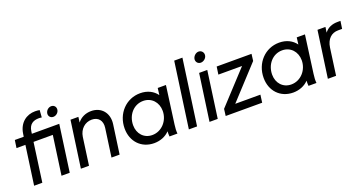

<svg xmlns="http://www.w3.org/2000/svg" viewBox="-42 -1417 3917 2087"><g transform="rotate(-20 1916.5 -373.5)"><path d="M91 0H186L248 -450H471L408 0H503L578 -539H261L265 -567C276 -645 325 -672 390 -672C395 -672 413 -671 423 -669L429 -752C416 -755 395 -757 377 -757C278 -757 190 -695 172 -572L167 -539H64L51 -450H154ZM494 -690C489 -658 512 -632 544 -632C577 -632 607 -658 611 -690C616 -723 593 -749 561 -749C528 -749 499 -723 494 -690Z M632 0H726L770 -318C783 -405 846 -461 924 -461C999 -461 1043 -409 1032 -328L986 0H1080L1127 -336C1144 -460 1068 -551 950 -551C886 -551 828 -525 791 -476L799 -539H708Z M1478 12C1547 12 1612 -13 1656 -60C1655 -39 1655 -21 1657 0H1749C1746 -33 1747 -60 1753 -103L1812 -539H1717L1707 -460C1667 -516 1601 -551 1516 -551C1353 -551 1228 -419 1228 -247C1228 -96 1330 12 1478 12ZM1327 -249C1327 -365 1407 -461 1519 -461C1615 -461 1683 -387 1683 -287C1683 -175 1599 -78 1488 -78C1393 -78 1327 -150 1327 -249Z M1881 0H1976L2082 -757H1987Z M2120 0H2215L2290 -539H2196ZM2200 -697C2196 -664 2219 -637 2252 -637C2285 -637 2318 -664 2322 -697C2327 -730 2302 -759 2269 -759C2236 -759 2205 -730 2200 -697Z M2307 0H2729L2741 -89H2450L2792 -460L2802 -539H2399L2386 -450H2660L2317 -79Z M3086 12C3155 12 3220 -13 3264 -60C3263 -39 3263 -21 3265 0H3357C3354 -33 3355 -60 3361 -103L3420 -539H3325L3315 -460C3275 -516 3209 -551 3124 -551C2961 -551 2836 -419 2836 -247C2836 -96 2938 12 3086 12ZM2935 -249C2935 -365 3015 -461 3127 -461C3223 -461 3291 -387 3291 -287C3291 -175 3207 -78 3096 -78C3001 -78 2935 -150 2935 -249Z M3489 0H3584L3627 -311C3641 -407 3697 -457 3773 -457H3820L3833 -545H3800C3735 -545 3683 -523 3648 -476L3657 -539H3565Z"/></g></svg>

Font: Mluvka Medium
Style: Italic
Weight: 500
Italic angle: -8°
Designer: Modified by Jiří Krblich, Original typeface by Gumpita Rahayu
Foundry: Gumpita Rahayu & Jiří Krblich
Version: Version 2.000;Glyphs 3.1.1 (3134)